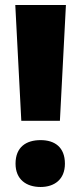

<svg xmlns="http://www.w3.org/2000/svg" viewBox="-20 -734 323 766"><path d="M219 -252 243 -714H41L65 -252ZM42 -81C42 -18 85 12 142 12C197 12 239 -18 239 -81C239 -147 198 -175 142 -175C84 -175 42 -147 42 -81Z"/></svg>

Font: Noto Sans Thai SemCond Blk
Style: Regular
Weight: 900
Width: 4
Designer: Monotype Design Team
Foundry: Monotype Imaging Inc.
Version: Version 2.002